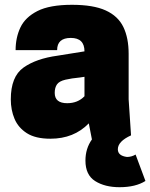

<svg xmlns="http://www.w3.org/2000/svg" viewBox="-20 -564 626 800"><path d="M260 -134Q304 -134 332 -163V-244L312 -241Q279 -238 253 -232Q227 -226 217.5 -212.5Q208 -199 208 -177Q208 -134 260 -134ZM478 216Q417 216 376.5 190.5Q336 165 336 105Q336 55 363 17L350 -50Q288 14 190 14Q128 14 92 -9Q56 -32 40.5 -69Q25 -106 25 -150Q25 -245 78 -282.5Q131 -320 220 -332L332 -350Q332 -406 275 -406Q218 -406 218 -355H45Q45 -407 65 -449.5Q85 -492 136 -518Q187 -544 280 -544Q369 -544 420.5 -520.5Q472 -497 494 -451.5Q516 -406 516 -340V-150L526 0Q471 25 471 58Q471 85 509 90Q528 90 545 80L586 190Q545 216 478 216Z"/></svg>

Font: Tanohe Sans ExtraBold
Style: Regular
Weight: 800
Designer: Village Type and Design LLC & Cristiano Sobral
Foundry: Cooper Hewitt Smithsonian Design Museum
Version: Version 1.00;September 29, 2021;FontCreator 13.0.0.2655 64-b